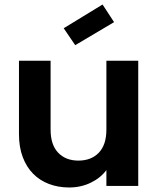

<svg xmlns="http://www.w3.org/2000/svg" viewBox="-20 -823 701 850"><path d="M592 0H451V-70Q425 -35 381.5 -14Q338 7 286 7Q238 7 197 -8.5Q156 -24 126.5 -54Q97 -84 80.5 -128Q64 -172 64 -229V-554H204V-249Q204 -182 237.5 -147Q271 -112 327 -112Q384 -112 417.5 -147Q451 -182 451 -249V-554H592ZM485 -725 313 -623 262 -698 434 -803Z"/></svg>

Font: SVN-Poppins SemiBold
Style: Regular
Weight: 600
Designer: Ninad Kale (Devanagari), Jonny Pinhorn (Latin)
Foundry: Indian Type Foundry
Version: Version 3.002 2017